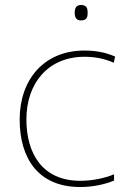

<svg xmlns="http://www.w3.org/2000/svg" viewBox="-20 -741 512 771"><path d="M305 -721C285 -721 280 -706 280 -690C280 -673 285 -659 305 -659C329 -659 332 -673 332 -690C332 -706 329 -721 305 -721ZM302 10C357 10 405 -2 438 -16V-41C399 -25 350 -15 302 -15C150 -15 86 -125 86 -261C86 -409 175 -513 319 -513C357 -513 397 -507 437 -489L442 -514C405 -530 367 -538 319 -538C157 -538 59 -422 59 -261C59 -106 133 10 302 10Z"/></svg>

Font: Noto Sans Gurmukhi Thin
Style: Regular
Weight: 100
Designer: Jelle Bosma - Monotype Design Team
Foundry: Monotype Imaging Inc.
Version: Version 2.004